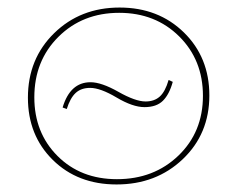

<svg xmlns="http://www.w3.org/2000/svg" viewBox="-20 -484 628 509"><path d="M289 5Q186 5 120 -60Q54 -125 54 -225Q54 -328 123.5 -396Q193 -464 297 -464Q400 -464 467.5 -398Q535 -332 535 -231Q535 -129 464.5 -62Q394 5 289 5ZM290 -9Q388 -9 453 -71.5Q518 -134 518 -230Q518 -325 455 -387.5Q392 -450 296 -450Q199 -450 135 -386.5Q71 -323 71 -226Q71 -132 132.5 -70.5Q194 -9 290 -9ZM363 -200Q332 -200 289 -225.5Q246 -251 219 -251Q195 -251 180.5 -237.5Q166 -224 157 -195L146 -199Q166 -266 220 -266Q249 -266 294 -240.5Q339 -215 366 -215Q389 -215 403.5 -228Q418 -241 427 -272L438 -267Q429 -234 412 -217Q395 -200 363 -200Z"/></svg>

Font: EauTestSC Thin
Style: Regular
Weight: 250
Designer: Christian Thalmann (Catharsis Fonts)
Version: Version 0.001;PS 000.001;hotconv 1.0.88;makeotf.lib2.5.64775